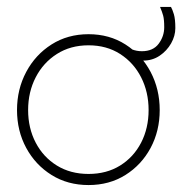

<svg xmlns="http://www.w3.org/2000/svg" viewBox="-20 -521 529 553"><path d="M235 12Q175 12 128.5 -17Q82 -46 55.5 -95Q29 -144 29 -204Q29 -264 55.5 -313.8Q82 -363.5 128.5 -393Q175 -422.5 235 -422.5Q295 -422.5 341.2 -393Q387.5 -363.5 413.8 -313.8Q440 -264 440 -204Q440 -144 413.8 -95Q387.5 -46 341.2 -17Q295 12 235 12ZM235 -20Q287 -20 326 -44.2Q365 -68.5 386.5 -110.2Q408 -152 408 -204Q408 -256 386.5 -298.2Q365 -340.5 326 -365.5Q287 -390.5 235 -390.5Q183 -390.5 143.8 -365.5Q104.5 -340.5 82.8 -298.2Q61 -256 61 -204Q61 -152 82.8 -110.2Q104.5 -68.5 143.8 -44.2Q183 -20 235 -20ZM392.5 -346.5Q378 -346.5 364.2 -351.2Q350.5 -356 339 -362.5V-390.5Q346.5 -384 360 -378.8Q373.5 -373.5 388.5 -373.5Q421 -373.5 437 -395Q453 -416.5 453 -442.5Q453 -464.5 450 -475.8Q447 -487 441 -501H472.5Q476.5 -494 480.8 -480Q485 -466 485 -440Q485 -417.5 472.8 -396Q460.5 -374.5 439.8 -360.5Q419 -346.5 392.5 -346.5Z"/></svg>

Font: League Spartan Thin
Style: Regular
Weight: 100
Foundry: The League of Moveable Type
Version: Version 2.002